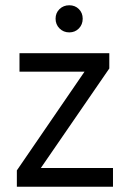

<svg xmlns="http://www.w3.org/2000/svg" viewBox="-20 -709 493 729"><path d="M409 0H44V-62L301 -437H54V-507H395V-449L135 -71H409ZM279.5 -674.5Q294 -660 294 -638Q294 -616 279.5 -601Q265 -586 243 -586Q221 -586 206 -601Q191 -616 191 -638Q191 -660 206 -674.5Q221 -689 243 -689Q265 -689 279.5 -674.5Z"/></svg>

Font: Hind Vadodara
Style: Regular
Weight: 400
Designer: Hitesh Malaviya
Foundry: Indian Type Foundry
Version: Version 1.001;PS 1.0;hotconv 1.0.86;makeotf.lib2.5.63406; tt